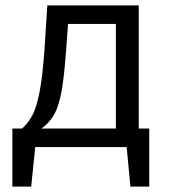

<svg xmlns="http://www.w3.org/2000/svg" viewBox="-20 -547 640 714"><path d="M535 -69V147H465L451 0H111L96 147H26V-69H62Q87 -91 102 -121.5Q117 -152 127.5 -207Q138 -262 145 -357L156 -527H496V-69ZM411 -458H233L226 -363Q219 -263 209 -208Q199 -153 182 -122Q165 -91 134 -69H143H411Z"/></svg>

Font: Fira Mono
Style: Regular
Weight: 400
Designer: Carrois Corporate & Edenspiekermann AG
Foundry: Carrois Corporate GbR & Edenspiekermann AG
Version: Version 3.206